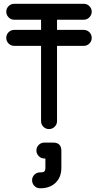

<svg xmlns="http://www.w3.org/2000/svg" viewBox="-20 -679 515 1010"><path d="M196 -617.2Q196 -634.5 208.2 -646.8Q220.5 -659 238 -659Q254.8 -659 267.4 -646.8Q280 -634.5 280 -617.2V-42Q280 -24.5 267.4 -12.2Q254.8 0 238 0Q220.5 0 208.2 -12.2Q196 -24.5 196 -42ZM420.5 -659Q438 -659 450.2 -646.8Q462.5 -634.5 462.5 -617.2Q462.5 -600.5 450.2 -587.9Q438 -575.2 420.5 -575.2H55Q37.5 -575.2 25.2 -587.9Q13 -600.5 13 -617.2Q13 -634.5 25.2 -646.8Q37.5 -659 55 -659ZM420.5 -521.8Q438 -521.8 450.2 -509.5Q462.5 -497.2 462.5 -479.8Q462.5 -462.2 450.2 -450Q438 -437.8 420.5 -437.8H55Q37.5 -437.8 25.2 -450Q13 -462.2 13 -479.8Q13 -497.2 25.2 -509.5Q37.5 -521.8 55 -521.8ZM190.8 311.5Q173.2 311.5 161 298.9Q148.8 286.2 148.8 269.5Q148.8 252 161 239.9Q173.2 227.8 190.8 227.8Q208 227.8 213.4 222.6Q218.8 217.5 218.8 203.2V154.8H213.5Q196 154.8 183.8 142.1Q171.5 129.5 171.5 112.8Q171.5 95.5 183.8 83.2Q196 71 213.5 71H259.2Q302.8 71 302.8 114.5V203.2Q302.8 252.8 272.8 282.1Q242.8 311.5 190.8 311.5Z"/></svg>

Font: Libertine-Super Thin
Style: Regular
Weight: 100
Designer: Bastien Sozeau
Foundry: NBR — Bastien Sozeau
Version: Version 2.003;gftools[0.9.33]